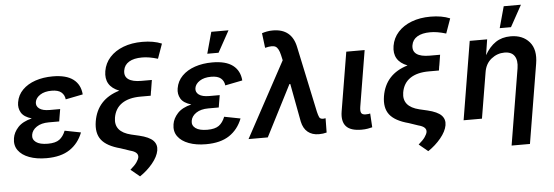

<svg xmlns="http://www.w3.org/2000/svg" viewBox="-57 -948 3849 1334"><g transform="rotate(-5 1867.5 -280.5)"><path d="M234.9 9.8Q166 9.8 115 -9.3Q64 -28.3 38.6 -63.7Q13.2 -99.1 21.5 -148.4Q27.8 -188.5 59.8 -223.4Q91.8 -258.3 156.7 -274.4Q102.5 -290 83.7 -322.5Q64.9 -355 71.8 -394Q80.1 -444.3 115.5 -480Q150.9 -515.6 205.6 -534.2Q260.3 -552.7 326.7 -552.7Q420.9 -552.7 469.7 -515.6Q518.6 -478.5 523.9 -409.7L403.3 -385.7Q399.9 -417 377.9 -435.5Q356 -454.1 310.1 -454.1Q261.2 -454.1 230.5 -434.1Q199.7 -414.1 194.8 -384.8Q190.4 -356.9 213.6 -339.4Q236.8 -321.8 286.1 -321.8H358.9L349.1 -263.7L344.7 -236.8H272Q219.7 -236.8 187.3 -215.1Q154.8 -193.4 149.4 -160.6Q144 -128.9 170.7 -109.1Q197.3 -89.4 252.9 -89.4Q306.6 -89.4 333.7 -109.4Q360.8 -129.4 376.5 -169.4L488.8 -147.5Q459.5 -72.3 397.7 -31.2Q335.9 9.8 234.9 9.8Z M1103 -713.4 1066.4 -610.8Q1003.9 -629.9 956.1 -629.4Q899.4 -629.4 865.7 -609.1Q832 -588.9 825.7 -550.3Q818.8 -509.3 847.9 -488.5Q877 -467.8 938 -467.8H1011.2L999 -392.1H998.5L993.7 -359.4H922.9Q840.8 -359.4 792.2 -326.2Q743.7 -293 732.9 -228.5Q716.8 -130.9 835 -102.5L889.6 -89.8Q959.5 -73.2 986.3 -45.2Q1013.2 -17.1 1005.9 23.9Q998 66.4 960.4 112.1Q922.9 157.7 871.1 192.4L808.6 140.6Q840.8 113.3 854.5 93Q868.2 72.8 870.6 58.6Q876 22.9 817.9 8.3L752.9 -13.7Q658.2 -38.6 621.3 -86.2Q584.5 -133.8 597.7 -214.8Q623 -366.7 779.3 -413.6Q677.2 -453.1 694.3 -557.1Q703.6 -611.8 740.2 -652.3Q776.9 -692.9 835.2 -715.1Q893.6 -737.3 967.3 -737.3Q1045.9 -737.3 1103 -713.4Z M1347.7 9.8Q1278.8 9.8 1227.8 -9.3Q1176.8 -28.3 1151.4 -63.7Q1126 -99.1 1134.3 -148.4Q1140.6 -188.5 1172.6 -223.4Q1204.6 -258.3 1269.5 -274.4Q1215.3 -290 1196.5 -322.5Q1177.7 -355 1184.6 -394Q1192.9 -444.3 1228.3 -480Q1263.7 -515.6 1318.4 -534.2Q1373 -552.7 1439.5 -552.7Q1533.7 -552.7 1582.5 -515.6Q1631.3 -478.5 1636.7 -409.7L1516.1 -385.7Q1512.7 -417 1490.7 -435.5Q1468.8 -454.1 1422.9 -454.1Q1374 -454.1 1343.3 -434.1Q1312.5 -414.1 1307.6 -384.8Q1303.2 -356.9 1326.4 -339.4Q1349.6 -321.8 1398.9 -321.8H1471.7L1461.9 -263.7L1457.5 -236.8H1384.8Q1332.5 -236.8 1300 -215.1Q1267.6 -193.4 1262.2 -160.6Q1256.8 -128.9 1283.4 -109.1Q1310.1 -89.4 1365.7 -89.4Q1419.4 -89.4 1446.5 -109.4Q1473.6 -129.4 1489.3 -169.4L1601.6 -147.5Q1572.3 -72.3 1510.5 -31.2Q1448.7 9.8 1347.7 9.8ZM1410.6 -615.7 1451.7 -765.1H1571.8L1489.3 -615.7Z M2134.8 8.8Q2087.9 8.8 2057.4 -16.1Q2026.9 -41 2016.6 -89.8L1966.8 -356H1960.9L1778.8 0H1644.5L1928.7 -524.9L1920.4 -561.5Q1909.2 -610.8 1887.7 -622.8Q1866.2 -634.8 1814.5 -621.6L1801.8 -724.6Q1817.4 -730 1836.7 -733.6Q1856 -737.3 1877.9 -737.3Q2010.3 -737.3 2036.6 -606.9L2134.3 -147.5Q2140.1 -122.6 2146.5 -109.1Q2152.8 -95.7 2173.3 -95.7Q2183.6 -96.2 2190.4 -97.7L2189 2Q2164.1 8.8 2134.8 8.8Z M2433.1 3.4Q2356 3.4 2325.2 -31.5Q2294.4 -66.4 2305.7 -135.3L2374 -545.9H2502L2437.5 -156.2Q2432.6 -126 2439.7 -113Q2446.8 -100.1 2470.2 -100.1Q2482.9 -100.1 2490 -101.1Q2497.1 -102.1 2502 -103.5L2507.8 -6.8Q2495.6 -3.4 2476.1 0Q2456.5 3.4 2433.1 3.4Z M3113.3 -713.4 3076.7 -610.8Q3014.2 -629.9 2966.3 -629.4Q2909.7 -629.4 2876 -609.1Q2842.3 -588.9 2835.9 -550.3Q2829.1 -509.3 2858.2 -488.5Q2887.2 -467.8 2948.2 -467.8H3021.5L3009.3 -392.1H3008.8L3003.9 -359.4H2933.1Q2851.1 -359.4 2802.5 -326.2Q2753.9 -293 2743.2 -228.5Q2727.1 -130.9 2845.2 -102.5L2899.9 -89.8Q2969.7 -73.2 2996.6 -45.2Q3023.4 -17.1 3016.1 23.9Q3008.3 66.4 2970.7 112.1Q2933.1 157.7 2881.3 192.4L2818.8 140.6Q2851.1 113.3 2864.7 93Q2878.4 72.8 2880.9 58.6Q2886.2 22.9 2828.1 8.3L2763.2 -13.7Q2668.5 -38.6 2631.6 -86.2Q2594.7 -133.8 2607.9 -214.8Q2633.3 -366.7 2789.6 -413.6Q2687.5 -453.1 2704.6 -557.1Q2713.9 -611.8 2750.5 -652.3Q2787.1 -692.9 2845.5 -715.1Q2903.8 -737.3 2977.5 -737.3Q3056.2 -737.3 3113.3 -713.4Z M3325.7 -319.3 3272.5 0H3144.5L3234.9 -545.9H3356.4L3339.4 -437Q3372.1 -494.1 3415.8 -523.4Q3459.5 -552.7 3520.5 -552.7Q3604.5 -552.7 3650.9 -499Q3697.3 -445.3 3680.7 -347.2L3589.4 204.1H3461.4L3549.3 -327.1Q3558.1 -381.8 3537.6 -412.8Q3517.1 -443.8 3467.8 -443.8Q3417.5 -443.8 3376.2 -411.1Q3335 -378.4 3325.7 -319.3ZM3450.2 -615.7 3491.2 -765.1H3611.3L3528.8 -615.7Z"/></g></svg>

Font: Inter Semi Bold
Style: Italic
Weight: 600
Italic angle: -9.39999°
Designer: Rasmus Andersson
Foundry: rsms
Version: Version 4.000;git-3c8e0fc